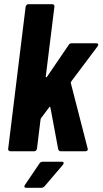

<svg xmlns="http://www.w3.org/2000/svg" viewBox="-20 -720 488 914"><path d="M19 -12 102 -688Q103 -693 106.5 -696.5Q110 -700 115 -700H229Q234 -700 237 -696.5Q240 -693 239 -688L198 -357Q197 -353 199.5 -352.5Q202 -352 204 -355L307 -506Q311 -514 322 -514H439Q445 -514 447 -510Q449 -506 445 -500L319 -332Q317 -328 317 -325L397 -14L398 -10Q398 0 386 0H269Q260 0 257 -10L220 -208Q219 -211 217 -211.5Q215 -212 214 -209L175 -157Q173 -153 173 -151L156 -12Q155 -7 151.5 -3.5Q148 0 143 0H29Q24 0 21 -3.5Q18 -7 19 -12ZM96 168Q96 164 99 160L168 58Q173 50 184 50H274Q283 50 283 56Q283 61 279 65L192 167Q185 174 177 174H106Q96 174 96 168Z"/></svg>

Font: Barlow Condensed
Style: Bold Italic
Weight: 700
Width: 3
Italic angle: -7°
Designer: Jeremy Tribby
Foundry: Tribby Type
Version: Version 1.408